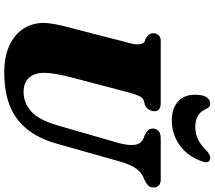

<svg xmlns="http://www.w3.org/2000/svg" viewBox="-72 -894 978 875"><g transform="rotate(90 417.5 -457.0)"><path d="M553 -233.5 632.5 -509Q645 -556.5 640 -584.2Q635 -612 608.5 -622.5L597.5 -626.5Q579 -635.5 572.5 -644Q566 -652.5 566.5 -665.5Q566.5 -680 577.5 -690Q588.5 -700 610 -700H798Q817 -700 826 -691.2Q835 -682.5 835 -668.5Q835 -651.5 825.2 -642.2Q815.5 -633 799 -625.5L789.5 -621.5Q762 -609.5 744.8 -582.2Q727.5 -555 713.5 -503L635.5 -227Q611 -141 567 -88.2Q523 -35.5 459.8 -11.2Q396.5 13 313 13Q236 13 185.2 -11.5Q134.5 -36 109.5 -77Q84.5 -118 85 -168Q85.5 -189 90.2 -215.5Q95 -242 101.8 -268.5Q108.5 -295 114.5 -316L178 -563Q184.5 -585 182 -603Q179.5 -621 170 -626.5L154.5 -632Q142 -641.5 136.8 -648.5Q131.5 -655.5 132 -668.5Q132.5 -681.5 141.5 -690.8Q150.5 -700 166 -700H449.5Q487.5 -700 487.5 -670.5Q487 -658 479.8 -645.8Q472.5 -633.5 458.5 -628L441 -623.5Q425.5 -618 418.8 -603.5Q412 -589 403.5 -560.5L339.5 -317Q325 -263.5 319 -230Q313 -196.5 312.5 -172.5Q312 -123.5 335.2 -99.2Q358.5 -75 399.5 -75Q448.5 -75 488 -109.5Q527.5 -144 553 -233.5ZM558 -857.5Q590 -857.5 615 -869.5Q640 -881.5 664 -906Q674 -915.5 682.8 -920.5Q691.5 -925.5 699.5 -925.5Q714 -925.5 718.2 -915Q722.5 -904.5 715.5 -887.5Q692.5 -821.5 641.8 -786Q591 -750.5 529.5 -750.5Q468 -750.5 436 -786Q404 -821.5 415 -887.5Q418.5 -904.5 428.8 -915Q439 -925.5 453 -925.5Q462 -925.5 467.5 -920.5Q473 -915.5 477.5 -906Q489 -880.5 508.5 -869Q528 -857.5 558 -857.5Z"/></g></svg>

Font: Fraunces
Style: Italic
Weight: 900
Italic angle: -16°
Version: Version 1.000;[0bf87f6ff]